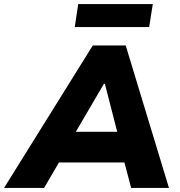

<svg xmlns="http://www.w3.org/2000/svg" viewBox="-66 -930 890 950"><path d="M-46 0 393 -705H556L770 0H583L533 -189L591 -126H183L262 -188L152 0ZM448 -515 287 -240 268 -278H556L524 -239L453 -515ZM304 -796 321 -910H690L672 -796Z"/></svg>

Font: Nunito Sans 8pt Black
Style: Italic
Weight: 900
Italic angle: -9°
Version: Version 3.101;gftools[0.9.27]